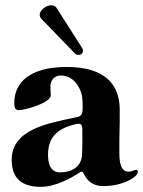

<svg xmlns="http://www.w3.org/2000/svg" viewBox="-20 -702 549 736"><path d="M137.1 14.2C192.5 14.2 251.8 -18.8 286.2 -41.2C289.1 -43 290.8 -44 293.3 -44C296.2 -44 298.7 -41.5 300.4 -37.6C313.2 -9.6 335.2 11.4 376.4 11.4C448.9 11.4 508.5 -22.7 508.5 -43.3C508.5 -47.6 506 -51.1 500.7 -51.1C495.7 -51.1 485.8 -44 473.7 -44C448.9 -44 437.9 -64.6 437.5 -114.3C437.1 -206 439.6 -210.2 438.9 -283.4C438.2 -375 385.7 -446.7 231.5 -445.3C94.5 -443.9 34.8 -386.4 34.8 -307.5C34.8 -286.6 39.8 -279.8 51.8 -279.8C76 -279.8 174.7 -307.5 174.7 -336.6C174.4 -344.8 172.9 -361.9 173.3 -371.4C173.3 -392.8 187.5 -412.6 212.4 -412.6C247.9 -412.6 276.6 -390.3 291.2 -346.6C297.2 -328.5 297.2 -300.1 296.5 -279.8C295.8 -262.8 289.8 -256 273.1 -252.5C160.9 -229.4 24.9 -205.3 24.9 -89.5C24.9 -22 58.9 14.2 137.1 14.2ZM132.1 -644.9C132.1 -639.6 134.2 -634.6 138.5 -630L267 -497.2C271.3 -492.9 275.9 -491.5 281.2 -491.5C294.4 -491.5 298.3 -502.1 298.3 -507.1C298.3 -510.7 297.6 -513.5 294 -519.2L196.7 -671.9C192.1 -679.3 184.3 -681.8 176.1 -681.8C156.2 -681.8 132.1 -662.6 132.1 -644.9ZM164.1 -109.4C164.1 -180.4 205.6 -211.3 272.4 -226.6C289.1 -229.8 294.7 -225.1 295.5 -208.1C296.2 -175.8 295.8 -143.1 294.7 -110.8C293 -61.1 252.1 -41.2 210.9 -41.2C169 -41.2 164.1 -81.7 164.1 -109.4Z"/></svg>

Font: Margiela Serif
Style: Bold
Weight: 700
Designer: Andreas Faust, Stefan Endress
Version: Version 1.002;FEAKit 1.0